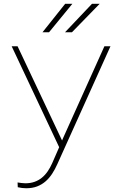

<svg xmlns="http://www.w3.org/2000/svg" viewBox="-20 -770 640 1003"><path d="M304.2 -36.1 310.5 -50.8 525.4 -528.3H557.1L279.3 87.9Q267.1 115.2 252.2 137.9Q237.3 160.6 218 177.5Q198.7 194.3 173.8 203.9Q148.9 213.4 116.7 213.4Q95.2 213.4 72.8 208L71.8 183.1Q81.5 184.6 91.8 186Q102.1 187.5 112.3 187.5Q138.7 187.5 160.2 179.9Q181.6 172.4 198.7 158.4Q215.8 144.5 229 125.2Q242.2 106 252.4 83L289.1 -1L41 -528.3H71.8ZM460.4 -750H500.5L356 -601.6H319.8ZM320.3 -750H357.9L236.3 -601.6H202.1Z"/></svg>

Font: Roboto Mono Thin
Style: Regular
Weight: 250
Designer: Google
Version: Version 2.000985; 2015; ttfautohint (v1.3)